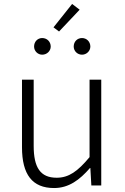

<svg xmlns="http://www.w3.org/2000/svg" viewBox="-20 -936 629 969"><path d="M253 13C327 13 382 -28 434 -88H436L441 0H491V-534H432V-143C372 -71 327 -39 266 -39C184 -39 150 -90 150 -200V-534H91V-193C91 -55 143 13 253 13ZM193 -660C217 -660 236 -679 236 -701C236 -726 217 -744 193 -744C170 -744 152 -726 152 -701C152 -679 170 -660 193 -660ZM278 -777 382 -887 344 -916 250 -798ZM394 -660C417 -660 436 -679 436 -701C436 -726 417 -744 394 -744C370 -744 352 -726 352 -701C352 -679 370 -660 394 -660Z"/></svg>

Font: Noto Sans SC Light
Style: Regular
Weight: 300
Designer: Ryoko NISHIZUKA 西塚涼子 (kana, bopomofo & ideographs); Paul D. Hunt (Latin, Greek & Cyrillic); Sandoll Communications 산돌커뮤니
Foundry: Adobe
Version: Version 2.004;hotconv 1.0.118;makeotfexe 2.5.65603